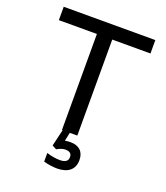

<svg xmlns="http://www.w3.org/2000/svg" viewBox="-158 -778 957 1105"><g transform="rotate(20 320.5 -226.0)"><path d="M601 -670H40V-588H273V0H277L253 102L279 116C298 105 316 99 331 99C357 99 370 110 370 131C370 155 354 167 320 167C299 167 267 163 239 153V206C267 214 300 218 321 218C389 218 427 186 427 129C427 77 396 49 344 49C333 49 321 50 310 52L321 0H367V-588H601Z"/></g></svg>

Font: LT Wave Alt
Style: Regular
Weight: 400
Designer: Daniel Lyons
Version: Version 2.5 (Glyphs App)